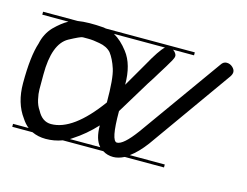

<svg xmlns="http://www.w3.org/2000/svg" viewBox="-55 -368 565 440"><g transform="rotate(15 227.5 -148.0)"><path d="M360 -14H267Q253 -7 241 -7Q227 -7 216 -14H120Q101 -7 81 -7Q63 -7 48 -14H0V-21H37Q28 -28 21 -39Q-2 -70 -2 -117Q-2 -181 9 -214Q14 -238 30 -255Q47 -272 62 -280H0V-287H81H82Q106 -291 144 -288Q147 -287 151 -287H360V-280H310Q312 -279 313 -278Q319 -272 319 -267.5Q319 -263 315 -256Q311 -249 305 -239L292 -218Q285 -206 275 -191L227 -112Q227 -41 241 -41Q256 -41 284 -79L424 -275Q429 -283 437 -283Q445 -283 451 -277.5Q457 -272 457 -266Q457 -261 453 -255L313 -58Q295 -34 277 -21H360ZM84 -43Q136 -43 195 -124Q195 -181 188 -202.5Q181 -224 171 -237Q161 -248 143 -251Q128 -254 116 -254H103Q98 -254 72 -240Q38 -221 38 -148V-113Q38 -103 41 -89.5Q44 -76 51 -66Q63 -43 84 -43ZM204 -249Q225 -222 225 -174L258 -231Q279 -269 291 -280H170Q188 -270 204 -249ZM193 -69Q169 -43 141 -25Q138 -23 135 -21H208H207Q193 -36 193 -69Z"/></g></svg>

Font: Gruenewald VA 3. Klasse
Style: Regular
Weight: 400
Designer: Peter Wiegel
Foundry: Peter Wiegel, nach dem Schriftentwurf von Dr. H. Gr¸newald
Version: Version 0.007